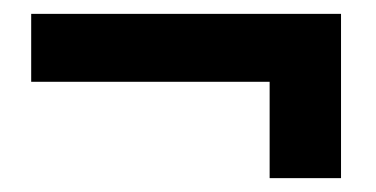

<svg xmlns="http://www.w3.org/2000/svg" viewBox="-20 -427 542 277"><path d="M369 -170V-309H25V-407H472V-170Z"/></svg>

Font: Non Bureau Medium
Style: Regular
Weight: 500
Designer: Jona Saucedo
Foundry: Non Foundry
Version: Version 1.000; ttfautohint (v1.8.4)